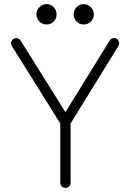

<svg xmlns="http://www.w3.org/2000/svg" viewBox="-20 -900 633 933"><path d="M298 13Q288 13 280.5 6Q273 -1 273 -11V-300L38 -676Q32 -685 34.5 -695Q37 -705 45 -711Q55 -716 65 -714Q75 -712 80 -703L298 -355L513 -703Q519 -712 529 -714.5Q539 -717 548 -711Q556 -705 558.5 -695Q561 -685 555 -676L323 -300V-11Q323 -1 316 6Q309 13 298 13ZM206 -781Q186 -781 171.5 -795.5Q157 -810 157 -830Q157 -850 171.5 -865Q186 -880 206 -880Q227 -880 241 -865Q255 -850 255 -830Q255 -810 241 -795.5Q227 -781 206 -781ZM387 -781Q366 -781 352 -795.5Q338 -810 338 -830Q338 -850 352 -865Q366 -880 387 -880Q407 -880 421.5 -865Q436 -850 436 -830Q436 -810 421.5 -795.5Q407 -781 387 -781Z"/></svg>

Font: Kurewa Gothic CJK TC Regular
Style: Regular
Weight: 400
Designer: Max Yao
Foundry: Max-Everyday
Version: Version 1.071; ttfautohint (v1.8.3)